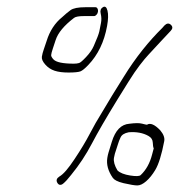

<svg xmlns="http://www.w3.org/2000/svg" viewBox="-20 -615 545 585"><path d="M154.7 -58C158.9 -50.7 165.3 -49.8 172.2 -55.3C179 -60.8 187.2 -69.7 196.7 -82C221.5 -112.3 242.5 -144.2 259.9 -177.5C277.3 -210.8 303.1 -255.3 337.3 -311L371.5 -366C395.6 -405.2 417.9 -432.7 432.5 -448.4C447.1 -464.1 459.6 -477.7 470.1 -489L500.1 -521C506.5 -527.7 506.7 -533.8 500.6 -539.5C494.5 -545.2 487.8 -544.3 480.7 -537L474.6 -530C434.1 -490.2 393.4 -440.2 356.4 -380L322.2 -325C310.7 -305.7 299.5 -287 288.6 -269C277.3 -251 265.6 -230.5 253.6 -207.5C241.6 -184.5 226.2 -158.8 207.3 -130.5C188.4 -102.1 173.6 -84.3 160.7 -77C152.5 -71.7 150.5 -65.3 154.7 -58ZM448.4 -163C446.9 -157.7 445.3 -151.5 443.5 -144.5C436.8 -118.1 425.2 -97.1 408.6 -81.5C404.7 -77.9 394 -77.5 376.5 -80.3C359 -83.1 345.1 -88.3 337.7 -96C329 -110.7 325.5 -123.3 327.2 -133.9C328.5 -142 330.9 -150.7 334.3 -160C336.1 -164.7 337.8 -170 339.5 -176C341.2 -182 343.8 -188.8 347.4 -196.5C351 -204.1 358.7 -209.3 372.2 -212C395.8 -213.8 415.9 -210.1 432.3 -200.8C440.8 -196.1 445.2 -189.3 445.5 -180.5C445.8 -171.7 446.8 -165.9 448.4 -163ZM427.8 -235C425.8 -235 420.9 -236.1 412.9 -238.2C404.9 -240.4 392.1 -240.3 374.3 -238C348.9 -236.1 331.5 -217.8 320.7 -183L310.7 -150.5C309.2 -145.5 307.9 -140 307 -134C303.8 -114.1 309.3 -93.9 323.5 -73.4C327.9 -67 337.5 -61.5 356.5 -56.9C376.5 -52.3 390.5 -50 398.5 -50C406.5 -50 415.4 -54.2 425.3 -62.7C435.1 -71.2 444.3 -82.6 453 -97C463.3 -114.1 472.5 -143.5 480.4 -185C482.3 -195 478.3 -206 468.2 -218C451.3 -235.7 437.8 -241.4 427.8 -235ZM278.5 -579.5C279.1 -583.2 278.6 -586.3 277 -589C275.5 -591.7 273.4 -593 270.9 -593H240.4C218.2 -593 203 -590 194.8 -584C186.6 -578 178.3 -571 169.7 -563C147.4 -545.1 131.5 -520.7 122 -490C119.1 -480.7 116.2 -472.2 113.4 -464.5C110.7 -456.8 108.7 -449.5 107.6 -442.5C106.5 -435.5 109.9 -427.5 117.8 -418.5C125.7 -409.5 135.2 -403.2 146.3 -399.5C157.4 -395.8 171.6 -394 188.9 -394C206.2 -394 218.8 -395.2 225 -397.5C230.8 -399.8 238.9 -406.3 249 -417C278.5 -447.8 297.6 -487.5 306.3 -536C309.9 -556 310.3 -571.5 307.5 -582.5C304.8 -593.5 300.1 -597 293.4 -593C286.8 -589 284.6 -582.4 286.9 -573.1C289.2 -563.9 289.5 -554.5 287.7 -545.1C286 -535.7 284.3 -527.1 282.6 -519.3C280.9 -511.4 275.3 -496.7 265.7 -475C260.9 -464 253.3 -452.9 242.8 -441.8C232.3 -430.6 225.3 -424.3 221 -423C216.5 -421.7 211.2 -421 205.2 -421C171.6 -421 150.8 -425.4 142.8 -434.1C137.9 -439.4 135.6 -443.8 135.9 -447.3C136.1 -450.9 137.8 -457.4 140.9 -466.8C144.1 -476.3 147 -485 149.6 -493.1C156.7 -515 175.4 -537.4 205.6 -560.5C210.4 -564.2 220.6 -566 236.1 -566H266.6C269.1 -566 271.6 -567.3 274 -570C276.5 -572.7 278 -575.8 278.5 -579.5Z"/></svg>

Font: Proton
Style: BdCndIt
Weight: 500
Version: Version 1.017